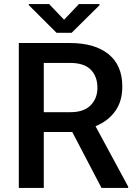

<svg xmlns="http://www.w3.org/2000/svg" viewBox="-20 -922 669 942"><path d="M478 0 334.5 -274.4H194.8V0H72.3V-710.9H323.7Q444.8 -710.9 512.5 -656.2Q580.1 -601.6 580.1 -497.1Q580.1 -424.8 544.9 -376.2Q509.8 -327.6 448.7 -302.7L608.9 -6.3V0ZM323.7 -613.3H194.8V-371.6H325.7Q391.6 -371.6 424.8 -405.5Q458 -439.5 458 -491.2Q458 -546.9 425.3 -580.1Q392.6 -613.3 323.7 -613.3ZM221.2 -901.9 294.4 -825.2 367.2 -901.9H468.3V-896.5L331.5 -761.2H257.3L121.1 -897V-901.9Z"/></svg>

Font: Vazirmatn RD UI Medium
Style: Regular
Weight: 500
Designer: Saber Rastikerdar
Foundry: Saber Rastikerdar
Version: Version 33.003